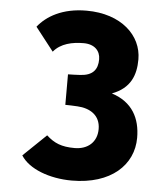

<svg xmlns="http://www.w3.org/2000/svg" viewBox="-54 -794 747 859"><g transform="rotate(5 320.0 -364.5)"><path d="M173 -175 70 -76C106 -18 200 17 300 17C476 17 575 -77 575 -199C575 -286 539 -357 445 -387C528 -418 550 -479 550 -549C550 -656 457 -746 300 -746C192 -746 122 -704 83 -655L165 -550C197 -589 249 -600 300 -600C349 -600 375 -572 375 -534C375 -488 353 -460 297 -457C281 -456 255 -455 242 -455V-318C255 -318 281 -317 297 -316C353 -313 400 -285 400 -223C400 -164 359 -129 300 -129C241 -129 208 -143 173 -175Z"/></g></svg>

Font: Kreadon Extra Bold
Style: Regular
Weight: 800
Designer: kohakuno
Foundry: StudioGnu
Version: Version 1.000;Glyphs 3.1.2 (3151)